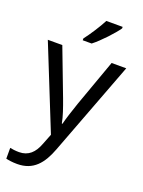

<svg xmlns="http://www.w3.org/2000/svg" viewBox="-182 -849 875 1171"><g transform="rotate(20 255.0 -263.0)"><path d="M403 -756V-766H297C274 -721 231 -655 202 -618V-606H260C307 -642 378 -719 403 -756ZM1 -536 217 2 189 73C167 131 131 168 70 168C47 168 25 165 11 162V232C28 236 52 240 84 240C188 240 241 175 279 74L510 -536H415L306 -232C287 -177 268 -118 260 -85H256C248 -129 231 -177 211 -231L95 -536Z"/></g></svg>

Font: Noto Sans Miao
Style: Regular
Weight: 400
Designer: Monotype Design Team
Foundry: Monotype Imaging Inc.
Version: Version 2.003